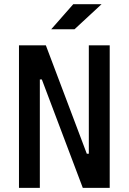

<svg xmlns="http://www.w3.org/2000/svg" viewBox="-20 -914 626 934"><path d="M382.8 0 183.6 -527.3H173.8V0H72.3V-693.4H203.1L402.3 -166H412.1V-693.4H513.7V0ZM229 -771.5 336.4 -893.6H474.1L342.3 -771.5Z"/></svg>

Font: CaskaydiaMono NF
Style: Regular
Weight: 400
Designer: Aaron Bell
Foundry: Saja Typeworks
Version: Version 2111.001; ttfautohint (v1.8.4);Nerd Fonts 3.1.1